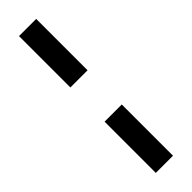

<svg xmlns="http://www.w3.org/2000/svg" viewBox="-310 -801 909 909"><g transform="rotate(-45 144.5 -347.0)"><path d="M87 -805V-461H202V-805ZM87 -232V111H202V-232Z"/></g></svg>

Font: Juman SemiBold
Style: Regular
Weight: 600
Designer: Bandar Raffah (Arabic) Julieta Ulanovsky (Latin)
Foundry: Caramella
Version: Version 5.022;PS 005.022;hotconv 1.0.88;makeotf.lib2.5.64775